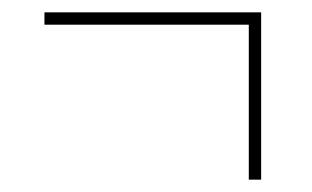

<svg xmlns="http://www.w3.org/2000/svg" viewBox="-20 -396 505 311"><path d="M383 -105H403V-376H52V-356H383Z"/></svg>

Font: Noto Serif Display Condensed Medium
Style: Regular
Weight: 500
Width: 3
Designer: Monotype Design Team
Foundry: Monotype Imaging Inc.
Version: Version 2.009